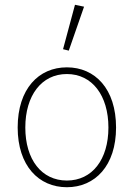

<svg xmlns="http://www.w3.org/2000/svg" viewBox="-20 -772 560 804"><path d="M260 12C378 12 466 -78 466 -238C466 -400 378 -490 260 -490C142 -490 54 -400 54 -238C54 -78 142 12 260 12ZM260 -16C154 -16 86 -104 86 -238C86 -372 154 -462 260 -462C366 -462 434 -372 434 -238C434 -104 366 -16 260 -16ZM268 -560 332 -744 294 -752 244 -566Z"/></svg>

Font: Source Sans Pro ExtraLight
Style: Regular
Weight: 200
Designer: Paul D. Hunt
Foundry: Adobe Systems Incorporated
Version: Version 3.006;hotconv 1.0.111;makeotfexe 2.5.65597